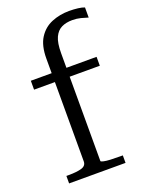

<svg xmlns="http://www.w3.org/2000/svg" viewBox="-143 -822 674 892"><g transform="rotate(-20 194.5 -376.5)"><path d="M36 -509H361V-465H36ZM389 -743V-693Q374 -698 354.5 -703Q335 -708 313 -708Q282 -708 259.5 -697Q237 -686 224.5 -659Q212 -632 212 -581V-48Q212 -45 224.5 -42Q237 -39 258.5 -38Q280 -37 307 -37H319V0H40V-37H51Q92 -37 115.5 -44Q139 -51 139 -73V-581Q139 -645 163 -682.5Q187 -720 227 -736.5Q267 -753 314 -753Q336 -753 356.5 -750.5Q377 -748 389 -743Z"/></g></svg>

Font: Roboto Serif 36pt Light
Style: Regular
Weight: 300
Designer: Greg Gazdowicz
Foundry: Commercial Type
Version: Version 1.008